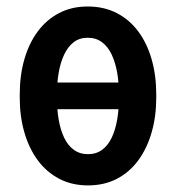

<svg xmlns="http://www.w3.org/2000/svg" viewBox="-20 -558 536 588"><path d="M374 -305.2V-223.6H116.7V-305.2ZM40.5 -258.3V-269Q40.5 -326.7 54.4 -375.7Q68.4 -424.8 95.2 -461.2Q122.1 -497.6 160.6 -517.8Q199.2 -538.1 248.5 -538.1Q298.8 -538.1 337.9 -517.8Q377 -497.6 403.8 -461.2Q430.7 -424.8 444.6 -375.7Q458.5 -326.7 458.5 -269V-258.3Q458.5 -201.2 444.3 -152.3Q430.2 -103.5 403.6 -67.1Q377 -30.8 338.1 -10.5Q299.3 9.8 249.5 9.8Q200.2 9.8 161.4 -10.5Q122.6 -30.8 95.7 -67.1Q68.8 -103.5 54.7 -152.3Q40.5 -201.2 40.5 -258.3ZM154.3 -269V-258.3Q154.3 -223.1 159.7 -191.9Q165 -160.6 176.3 -136.7Q187.5 -112.8 205.8 -99.4Q224.1 -85.9 249.5 -85.9Q274.9 -85.9 293 -99.4Q311 -112.8 322.3 -136.7Q333.5 -160.6 338.9 -191.9Q344.2 -223.1 344.2 -258.3V-269Q344.2 -304.2 338.9 -335.2Q333.5 -366.2 322.3 -390.4Q311 -414.6 292.7 -428.5Q274.4 -442.4 248.5 -442.4Q223.1 -442.4 205.3 -428.5Q187.5 -414.6 176.3 -390.4Q165 -366.2 159.7 -335.2Q154.3 -304.2 154.3 -269Z"/></svg>

Font: Roboto Condensed Medium
Style: Regular
Weight: 500
Designer: Christian Robertson
Foundry: Google
Version: Version 3.0